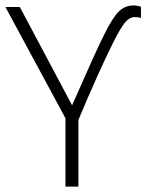

<svg xmlns="http://www.w3.org/2000/svg" viewBox="-20 -689 540 709"><path d="M246.1 -300.3 269 -351.6Q332.5 -496.6 364.3 -560.5Q396 -624.5 418.9 -646.7Q441.9 -668.9 472.7 -668.9Q486.8 -668.9 500.5 -664.1V-623Q488.8 -626 477.5 -626Q458.5 -626 441.9 -606.2Q425.3 -586.4 398.4 -532.7Q371.6 -479 339.6 -408.2Q307.6 -337.4 269.5 -246.1V0H221.7V-252.4L0 -663.1H53.2Z"/></svg>

Font: Bpm'online Open Sans Light
Style: Regular
Weight: 300
Foundry: Ascender Corporation
Version: Version 1.10